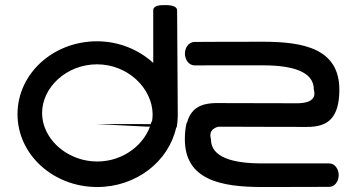

<svg xmlns="http://www.w3.org/2000/svg" viewBox="-20 -751 1433 771"><path d="M566.6 -242.6 592.1 -242.6 592.1 -252.6 365.2 -252.9ZM1032.1 0C1193.6 0 1302.1 -0.7 1302.1 -0.7C1324.8 -0.7 1340.1 -23.6 1340.1 -47.8C1340.1 -71.9 1324.8 -94.8 1302.1 -94.8L1032.1 -94.8C916.4 -94.8 827.1 -118.6 827.1 -191.2C827.1 -196.5 812.3 -229.6 856.5 -242.2L898.7 -242.2C908.2 -242.2 1016.4 -241.4 1171.1 -241.4C1243 -241.4 1342.7 -226.8 1342.7 -391C1342.7 -554.8 1200.5 -583.4 1036.6 -583.4C871.9 -583.4 761.3 -582.6 761.3 -582.6C738.2 -582.6 722.6 -559.8 722.6 -535.6C722.6 -511.4 738.2 -488.5 761.3 -488.5L1036.6 -488.6C1151.9 -488.6 1240.2 -464.6 1240.2 -392C1240.2 -386.2 1262.9 -336 1170.2 -336.2C1170.2 -336.2 1059.6 -336.9 894.9 -336.9C835.3 -336.9 754.9 -347.6 731 -258.5C730.5 -258.5 730.1 -258.5 729.7 -258.5L728.8 -254.7C724.6 -237.3 722.3 -216.5 722.3 -191.6C722.3 -28.5 867.4 0 1032.1 0ZM689.5 -239.1 690.2 -243.2C692.6 -258 693.9 -273.1 693.9 -288.5L691.2 -708.8C691.2 -730.6 655.5 -730.6 640.1 -730.5C626.6 -730.4 595.3 -730.4 595.3 -709.7L595.4 -498.3C538.1 -550.9 457.9 -585.2 369.8 -585.2C192.9 -585.2 50.3 -454.6 50.3 -292.6C50.3 -130.6 193 0 370.7 0C526.6 0 657.6 -102.5 687.5 -239.1ZM149.1 -297.6C149.1 -400.2 247.2 -492.7 369.8 -492.7C492.4 -492.7 591.2 -397.9 592.9 -292.6C592.9 -282.7 592 -272.4 590.3 -262.6L588.2 -262.6L587.2 -258.8C564.5 -172.4 476.3 -102.5 370.7 -102.5C265.1 -102.5 177 -170.8 154.6 -255C151 -268.9 149.1 -283.3 149.1 -297.6Z"/></svg>

Font: Hi.
Style: Black
Weight: 400
Designer: Mew Too, Robert Jablonski
Foundry: Cannot Into Space Fonts
Version: Version 1.996